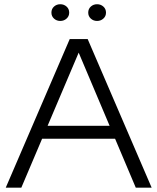

<svg xmlns="http://www.w3.org/2000/svg" viewBox="-20 -869 729 889"><path d="M78.7 0H6.6L302.8 -688H386L682.2 0H608.7L344.3 -625.2ZM158.8 -226.7V-286.5H525.1V-226.7ZM259.1 -772Q242.1 -772 230.1 -782.9Q218.1 -793.8 218.1 -810.5Q218.1 -827.7 230.1 -838.6Q242.1 -849.4 259.1 -849.4Q276.1 -849.4 288.2 -838.6Q300.4 -827.7 300.4 -810.5Q300.4 -793.8 288.2 -782.9Q276.1 -772 259.1 -772ZM429.5 -772Q412.5 -772 400.5 -782.9Q388.5 -793.8 388.5 -810.5Q388.5 -827.7 400.5 -838.6Q412.5 -849.4 429.5 -849.4Q446.5 -849.4 458.6 -838.6Q470.8 -827.7 470.8 -810.5Q470.8 -793.8 458.6 -782.9Q446.5 -772 429.5 -772Z"/></svg>

Font: Roundo Variable
Style: Regular
Weight: 200
Designer: Shiva Nallaperumal
Foundry: Indian Type Foundry
Version: Version 2.000